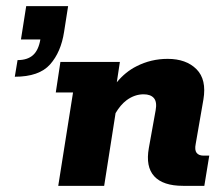

<svg xmlns="http://www.w3.org/2000/svg" viewBox="-20 -603 726 623"><path d="M28 -354 37 -408Q69 -408 87 -424Q105 -440 111 -475H48L65 -583H201L188 -500Q178 -434 142.5 -394Q107 -354 28 -354ZM169 0 217 -303H161L176 -402H369L359 -336Q387 -370 423 -388Q470 -412 524 -412Q584 -412 617.5 -378.5Q651 -345 640 -280L615 -136Q611 -116 618 -107Q625 -98 641 -98H659L643 0H574Q509 0 480.5 -31Q452 -62 463 -123L485 -245Q490 -272 479.5 -284.5Q469 -297 446 -297Q417 -297 391 -278Q371 -263 355 -236L318 0Z"/></svg>

Font: Rokkitt SemiBold ExtraBold
Style: Italic
Weight: 800
Italic angle: -9°
Version: Version 3.103